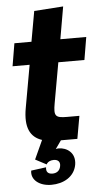

<svg xmlns="http://www.w3.org/2000/svg" viewBox="-59 -699 526 953"><g transform="rotate(-5 204.0 -222.5)"><path d="M17 -387H102L64 -174C47 -79 73 -29 131 -10L88 84L143 113L147 107C153 100 164 94 180 94C200 94 213 105 209 127C205 151 188 161 168 161C148 161 135 151 139 127L64 137C56 182 98 216 158 216C218 216 273 187 284 127C294 67 249 39 209 39C204 39 200 40 195 41L224 0H306L326 -113H264C206 -113 198 -123 209 -185L245 -387H375L394 -500H265L293 -661L148 -651L121 -500H36Z"/></g></svg>

Font: Uncut Sans
Style: Bold Italic
Weight: 700
Italic angle: -10°
Designer: Kasper Nordkvist
Foundry: Uncut Type
Version: Version 1.111;FEAKit 1.0